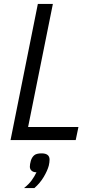

<svg xmlns="http://www.w3.org/2000/svg" viewBox="-20 -718 479 984"><path d="M34 0 174 -698H251L124 -67H382L368 0ZM193 68Q234 68 234 100Q234 106 233 114.5Q232 123 230 131Q223 157 204 189Q185 221 156 246H103Q128 226 142.5 206Q157 186 167 165Q151 165 142 157Q133 149 133 136Q133 124 138 106Q143 89 154.5 78.5Q166 68 193 68Z"/></svg>

Font: IBM Plex Sans Cond
Style: Italic
Weight: 400
Width: 3
Italic angle: -11°
Designer: Mike Abbink, Paul van der Laan, Pieter van Rosmalen
Foundry: Bold Monday
Version: Version 1.3